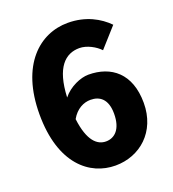

<svg xmlns="http://www.w3.org/2000/svg" viewBox="-139 -825 888 985"><g transform="rotate(-20 304.5 -332.0)"><path d="M317 -307C366 -307 407 -280 407 -199C407 -114 367 -79 320 -79C273 -79 227 -116 212 -240C239 -288 280 -307 317 -307ZM46 -326C46 -55 184 54 324 54C457 54 569 -41 569 -199C569 -360 475 -432 351 -432C309 -432 246 -406 209 -359C216 -521 277 -576 354 -576C395 -576 441 -550 465 -524L559 -629C512 -677 440 -718 342 -718C188 -718 46 -595 46 -326Z"/></g></svg>

Font: コーポレート・ロゴ ver3 Bold
Style: Regular
Weight: 700
Designer: [KANA_main] LOGOTYPE.JP [Source Han Sans] Ryoko NISHIZUKA 西塚涼子 (kana, bopomofo & ideographs); Paul D. Hunt (Latin, Greek
Version: Version 12.001;FEAKit 1.0